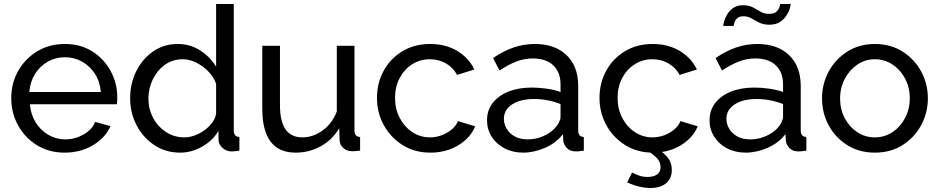

<svg xmlns="http://www.w3.org/2000/svg" viewBox="-20 -750 4676 956"><path d="M302 10Q224 10 164 -27Q104 -64 70 -126Q36 -188 36 -261Q36 -335 70 -396Q104 -457 164.5 -494Q225 -531 303 -531Q382 -531 440.5 -493.5Q499 -456 531.5 -395.5Q564 -335 564 -265Q564 -243 562 -231H129Q133 -180 157.5 -140.5Q182 -101 221 -78.5Q260 -56 305 -56Q353 -56 395.5 -80Q438 -104 454 -143L530 -122Q505 -64 443 -27Q381 10 302 10ZM126 -292H482Q478 -343 453 -382Q428 -421 389 -443Q350 -465 303 -465Q257 -465 218 -443Q179 -421 154.5 -382Q130 -343 126 -292Z M628 -260Q628 -334 658.5 -395.5Q689 -457 742.5 -494Q796 -531 865 -531Q928 -531 978 -498Q1028 -465 1056 -418V-730H1144V-100Q1144 -69 1172 -68V0Q1147 4 1133 4Q1107 4 1087.5 -14Q1068 -32 1068 -54V-98Q1037 -48 985 -19Q933 10 877 10Q805 10 748.5 -27.5Q692 -65 660 -126.5Q628 -188 628 -260ZM1056 -183V-333Q1044 -367 1017 -394.5Q990 -422 956.5 -438.5Q923 -455 890 -455Q839 -455 800.5 -427Q762 -399 740.5 -354Q719 -309 719 -259Q719 -207 742.5 -163Q766 -119 807 -92.5Q848 -66 898 -66Q930 -66 964 -81.5Q998 -97 1024 -124Q1050 -151 1056 -183Z M1286 -209V-522H1374V-226Q1374 -66 1485 -66Q1539 -66 1586.5 -100.5Q1634 -135 1657 -195V-522H1745V-100Q1745 -69 1773 -68V0Q1758 2 1749.5 2.5Q1741 3 1733 3Q1708 3 1690 -12.5Q1672 -28 1671 -51L1669 -112Q1635 -54 1577.5 -22Q1520 10 1452 10Q1286 10 1286 -209Z M2123 10Q2045 10 1985 -27.5Q1925 -65 1891 -127Q1857 -189 1857 -262Q1857 -336 1890 -397Q1923 -458 1983 -494.5Q2043 -531 2122 -531Q2199 -531 2256.5 -496.5Q2314 -462 2342 -404L2256 -377Q2236 -414 2200 -434.5Q2164 -455 2120 -455Q2072 -455 2032.5 -430Q1993 -405 1970 -361.5Q1947 -318 1947 -262Q1947 -207 1970.5 -162.5Q1994 -118 2033.5 -92Q2073 -66 2121 -66Q2152 -66 2180.5 -77Q2209 -88 2230.5 -106.5Q2252 -125 2260 -147L2346 -121Q2323 -64 2262.5 -27Q2202 10 2123 10Z M2405 -151Q2405 -201 2433.5 -237.5Q2462 -274 2512 -294Q2562 -314 2628 -314Q2663 -314 2702 -308.5Q2741 -303 2771 -292V-330Q2771 -390 2735 -424.5Q2699 -459 2633 -459Q2590 -459 2550.5 -443.5Q2511 -428 2467 -399L2435 -461Q2486 -496 2537 -513.5Q2588 -531 2643 -531Q2743 -531 2801 -475.5Q2859 -420 2859 -321V-100Q2859 -69 2887 -68V0Q2874 2 2864.5 3Q2855 4 2849 4Q2818 4 2802.5 -13Q2787 -30 2785 -49L2783 -82Q2749 -38 2694 -14Q2639 10 2585 10Q2533 10 2492 -11.5Q2451 -33 2428 -69.5Q2405 -106 2405 -151ZM2745 -114Q2757 -128 2764 -142.5Q2771 -157 2771 -167V-232Q2707 -257 2639 -257Q2572 -257 2530.5 -230.5Q2489 -204 2489 -158Q2489 -133 2502.5 -109.5Q2516 -86 2542.5 -71Q2569 -56 2608 -56Q2649 -56 2686 -72.5Q2723 -89 2745 -114Z M3231 10Q3153 10 3093 -27.5Q3033 -65 2999 -127Q2965 -189 2965 -262Q2965 -336 2998 -397Q3031 -458 3091 -494.5Q3151 -531 3230 -531Q3307 -531 3364.5 -496.5Q3422 -462 3450 -404L3364 -377Q3344 -414 3308 -434.5Q3272 -455 3228 -455Q3180 -455 3140.5 -430Q3101 -405 3078 -361.5Q3055 -318 3055 -262Q3055 -207 3078.5 -162.5Q3102 -118 3141.5 -92Q3181 -66 3229 -66Q3260 -66 3288.5 -77Q3317 -88 3338.5 -106.5Q3360 -125 3368 -147L3454 -121Q3431 -64 3370.5 -27Q3310 10 3231 10ZM3219 186Q3193 186 3162.5 179Q3132 172 3103 158L3127 109Q3147 119 3164.5 125Q3182 131 3204 131Q3235 131 3252 118.5Q3269 106 3269 82Q3269 57 3251.5 38Q3234 19 3202 0L3234 -23Q3275 2 3300 29Q3325 56 3325 97Q3325 138 3297 162Q3269 186 3219 186Z M3513 -151Q3513 -201 3541.5 -237.5Q3570 -274 3620 -294Q3670 -314 3736 -314Q3771 -314 3810 -308.5Q3849 -303 3879 -292V-330Q3879 -390 3843 -424.5Q3807 -459 3741 -459Q3698 -459 3658.5 -443.5Q3619 -428 3575 -399L3543 -461Q3594 -496 3645 -513.5Q3696 -531 3751 -531Q3851 -531 3909 -475.5Q3967 -420 3967 -321V-100Q3967 -69 3995 -68V0Q3982 2 3972.5 3Q3963 4 3957 4Q3926 4 3910.5 -13Q3895 -30 3893 -49L3891 -82Q3857 -38 3802 -14Q3747 10 3693 10Q3641 10 3600 -11.5Q3559 -33 3536 -69.5Q3513 -106 3513 -151ZM3853 -114Q3865 -128 3872 -142.5Q3879 -157 3879 -167V-232Q3815 -257 3747 -257Q3680 -257 3638.5 -230.5Q3597 -204 3597 -158Q3597 -133 3610.5 -109.5Q3624 -86 3650.5 -71Q3677 -56 3716 -56Q3757 -56 3794 -72.5Q3831 -89 3853 -114ZM3811 -627Q3781 -627 3760 -637.5Q3739 -648 3721.5 -658.5Q3704 -669 3682 -669Q3660 -669 3649.5 -658Q3639 -647 3636 -635Q3633 -623 3633 -621H3581Q3581 -627 3585.5 -643.5Q3590 -660 3601 -678.5Q3612 -697 3631 -710.5Q3650 -724 3680 -724Q3709 -724 3728.5 -713.5Q3748 -703 3766.5 -692Q3785 -681 3809 -681Q3835 -681 3846.5 -692.5Q3858 -704 3861.5 -716Q3865 -728 3865 -730H3917Q3917 -724 3912.5 -708Q3908 -692 3896 -673Q3884 -654 3863.5 -640.5Q3843 -627 3811 -627Z M4336 10Q4258 10 4198.5 -27.5Q4139 -65 4106 -126.5Q4073 -188 4073 -260Q4073 -333 4106.5 -394.5Q4140 -456 4199.5 -493.5Q4259 -531 4336 -531Q4414 -531 4473.5 -493.5Q4533 -456 4566.5 -394.5Q4600 -333 4600 -260Q4600 -188 4566.5 -126.5Q4533 -65 4474 -27.5Q4415 10 4336 10ZM4163 -259Q4163 -205 4186.5 -161Q4210 -117 4249 -91.5Q4288 -66 4336 -66Q4384 -66 4423.5 -92Q4463 -118 4486.5 -162.5Q4510 -207 4510 -261Q4510 -315 4486.5 -359Q4463 -403 4423.5 -429Q4384 -455 4336 -455Q4288 -455 4249 -428.5Q4210 -402 4186.5 -358Q4163 -314 4163 -259Z"/></svg>

Font: Raleway Medium
Style: Regular
Weight: 500
Designer: Matt McInerney, Pablo Impallari, Rodrigo Fuenzalida
Foundry: Matt McInerney, Pablo Impallari, Rodrigo Fuenzalida
Version: Version 4.026